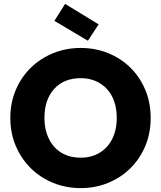

<svg xmlns="http://www.w3.org/2000/svg" viewBox="-20 -958 826 985"><path d="M753 -353Q753 -274 725 -208Q697 -142 648 -94Q599 -46 534 -19.5Q469 7 394 7Q319 7 253.5 -19.5Q188 -46 139 -94Q90 -142 61.5 -208Q33 -274 33 -353Q33 -432 61.5 -498Q90 -564 139 -611.5Q188 -659 253.5 -685.5Q319 -712 394 -712Q469 -712 534.5 -685.5Q600 -659 648.5 -611.5Q697 -564 725 -498Q753 -432 753 -353ZM208 -353Q208 -307 221 -269.5Q234 -232 258 -205Q282 -178 316.5 -163.5Q351 -149 394 -149Q436 -149 470 -163.5Q504 -178 528.5 -205Q553 -232 566 -269.5Q579 -307 579 -353Q579 -400 566 -437.5Q553 -475 528.5 -501.5Q504 -528 470 -542.5Q436 -557 394 -557Q308 -557 258 -502Q208 -447 208 -353ZM314 -938 486 -833 431 -749 259 -851Z"/></svg>

Font: SVN-Poppins
Style: Bold
Weight: 700
Designer: Ninad Kale (Devanagari), Jonny Pinhorn (Latin)
Foundry: Indian Type Foundry
Version: Version 3.200;PS 1.000;hotconv 16.6.54;makeotf.lib2.5.65590